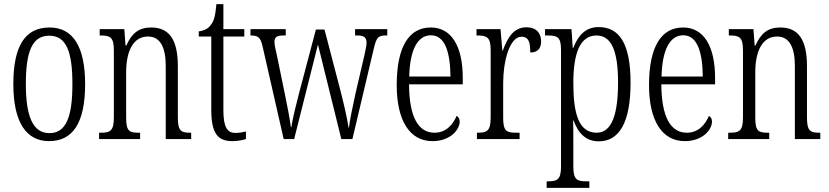

<svg xmlns="http://www.w3.org/2000/svg" viewBox="-20 -678 4042 936"><path d="M219 10C334 10 395 -77 395 -268C395 -453 334 -544 222 -544C102 -544 45 -454 45 -268C45 -79 110 10 219 10ZM221 -29C140 -29 106 -111 106 -268C106 -425 136 -504 220 -504C304 -504 333 -425 333 -268C333 -112 304 -29 221 -29Z M463 0H663V-31H657C611 -31 595 -38 595 -103V-326C595 -433 632 -500 701 -500C764 -500 788 -443 788 -355V0H912V-31H908C863 -31 847 -39 847 -105V-355C847 -486 804 -544 717 -544C657 -544 622 -516 596 -456H592L586 -536H466V-505H471C517 -505 535 -497 535 -433V-105C535 -39 517 -31 470 -31H463Z M1113 10C1139 10 1163 5 1179 0V-37C1161 -33 1148 -30 1128 -30C1088 -30 1069 -57 1069 -142V-500H1171V-536H1069V-658H1035C1030 -606 1025 -578 1008 -557C996 -539 977 -529 949 -525V-500H1010V-143C1010 -28 1041 10 1113 10Z M1260 -452 1363 0H1414L1530 -461L1644 0H1698L1802 -440C1815 -497 1825 -505 1860 -505H1868V-536H1711V-505H1724C1757 -505 1767 -493 1767 -469C1767 -457 1762 -434 1757 -411L1713 -222C1697 -150 1686 -94 1681 -56H1679C1674 -96 1653 -185 1641 -231L1562 -534H1520L1437 -220C1425 -173 1404 -92 1401 -59H1398C1394 -93 1378 -175 1368 -223L1328 -417C1323 -435 1318 -462 1318 -473C1318 -496 1328 -505 1361 -505H1373V-536H1201V-505H1202C1237 -505 1250 -497 1260 -452Z M2088 10C2178 10 2221 -48 2221 -85C2221 -100 2214 -109 2206 -113C2188 -70 2154 -31 2098 -31C2020 -31 1975 -106 1974 -267H2236V-298C2236 -454 2180 -544 2080 -544C1974 -544 1914 -451 1914 -263C1914 -89 1978 10 2088 10ZM2176 -305H1975C1978 -430 2013 -506 2081 -506C2149 -506 2175 -424 2176 -305Z M2305 0H2513V-31H2497C2450 -31 2433 -38 2433 -103V-275C2433 -375 2463 -499 2522 -499C2559 -499 2565 -469 2565 -422C2603 -422 2618 -444 2618 -476C2618 -516 2595 -545 2546 -545C2481 -545 2452 -488 2431 -431H2429L2420 -536H2303V-505H2306C2354 -505 2372 -497 2372 -433V-105C2372 -39 2354 -31 2307 -31H2305Z M2645 238H2853V206H2839C2794 206 2775 199 2775 135V24C2775 -23 2775 -63 2774 -91H2776C2798 -30 2835 11 2899 11C2997 11 3054 -78 3054 -274C3054 -465 3000 -546 2898 -546C2834 -546 2798 -504 2775 -445H2772L2766 -536H2637V-505H2649C2699 -505 2715 -497 2715 -433V133C2715 199 2696 206 2650 206H2645ZM2889 -31C2801 -31 2775 -124 2775 -274C2775 -419 2808 -505 2888 -505C2961 -505 2993 -429 2993 -276C2993 -124 2964 -31 2889 -31Z M3318 10C3408 10 3451 -48 3451 -85C3451 -100 3444 -109 3436 -113C3418 -70 3384 -31 3328 -31C3250 -31 3205 -106 3204 -267H3466V-298C3466 -454 3410 -544 3310 -544C3204 -544 3144 -451 3144 -263C3144 -89 3208 10 3318 10ZM3406 -305H3205C3208 -430 3243 -506 3311 -506C3379 -506 3405 -424 3406 -305Z M3530 0H3730V-31H3724C3678 -31 3662 -38 3662 -103V-326C3662 -433 3699 -500 3768 -500C3831 -500 3855 -443 3855 -355V0H3979V-31H3975C3930 -31 3914 -39 3914 -105V-355C3914 -486 3871 -544 3784 -544C3724 -544 3689 -516 3663 -456H3659L3653 -536H3533V-505H3538C3584 -505 3602 -497 3602 -433V-105C3602 -39 3584 -31 3537 -31H3530Z"/></svg>

Font: Noto Serif Thai ExtraCondensed Light
Style: Regular
Weight: 300
Width: 2
Designer: Monotype Design Team
Foundry: Monotype Imaging Inc.
Version: Version 2.002